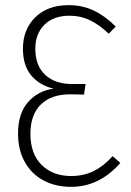

<svg xmlns="http://www.w3.org/2000/svg" viewBox="-20 -714 508 745"><path d="M429 -611 402 -583Q367 -617 330 -635Q293 -653 249 -653Q188 -653 152.5 -618Q117 -583 117 -525Q117 -459 155.5 -423.5Q194 -388 259 -388H312L306 -347L256 -348Q180 -349 139 -309Q98 -269 98 -195Q98 -117 141.5 -74Q185 -31 256 -31Q305 -31 344 -50.5Q383 -70 417 -108L447 -82Q366 11 256 11Q196 11 149.5 -13.5Q103 -38 76.5 -85Q50 -132 50 -196Q50 -274 89 -318Q128 -362 188 -370Q133 -383 101 -421.5Q69 -460 69 -525Q69 -600 117 -647Q165 -694 246 -694Q300 -694 344 -673Q388 -652 429 -611Z"/></svg>

Font: Fira Sans Condensed ExtraLight
Style: Regular
Weight: 275
Width: 3
Designer: Carrois Corporate & Edenspiekermann AG
Foundry: Carrois Corporate GbR & Edenspiekermann AG
Version: Version 4.203